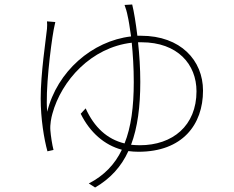

<svg xmlns="http://www.w3.org/2000/svg" viewBox="-20 -792 1040 854"><path d="M609 -604C771 -604 854 -505 854 -386C854 -233 748 -146 602 -146C589 -146 576 -147 563 -148C592 -225 604 -318 604 -428C604 -488 600 -549 594 -604ZM591 -633C584 -690 576 -740 568 -772L534 -770C539 -757 545 -737 548 -720C552 -704 557 -672 563 -630C390 -610 234 -474 190 -295C181 -385 205 -584 219 -661C222 -677 225 -687 226 -694L189 -697C190 -686 190 -678 189 -664C184 -615 161 -467 161 -354C161 -264 176 -173 191 -119L218 -125C212 -148 206 -187 204 -213C202 -238 208 -269 213 -286C253 -433 385 -581 566 -602C571 -552 575 -492 575 -427C575 -317 563 -226 534 -154C456 -173 399 -226 361 -310L339 -286C380 -203 444 -147 522 -126C491 -61 443 -11 375 24L403 42C472 2 520 -52 551 -120C566 -118 581 -117 596 -117C791 -117 883 -237 883 -389C883 -523 784 -633 607 -633Z"/></svg>

Font: Noto Sans T Chinese Thin
Style: Regular
Weight: 100
Designer: Ryoko NISHIZUKA (kana & ideographs); Paul D. Hunt (Latin, Greek & Cyrillic); Wenlong ZHANG (bopomofo); Sandoll Communica
Foundry: Adobe Systems Incorporated
Version: Version 1.000;PS 1;hotconv 1.0.78;makeotf.lib2.5.61930